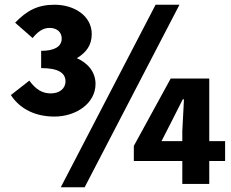

<svg xmlns="http://www.w3.org/2000/svg" viewBox="-20 -778 979 812"><path d="M118 -617C137 -641 160 -660 189 -660C220 -660 241 -643 241 -615C241 -579 207 -563 154 -563V-490C224 -490 257 -471 257 -434C257 -402 230 -383 195 -383C159 -383 132 -399 104 -437L26 -376C65 -316 131 -285 210 -285C302 -285 384 -341 384 -423C384 -475 350 -512 305 -532C345 -556 368 -587 368 -634C368 -711 294 -758 211 -758C140 -758 94 -734 44 -682ZM638 -758 237 14H338L739 -758ZM663 -181 709 -271 753 -358H758L751 -223V-181ZM932 -181H865V-446H702L546 -161V-97H751V0H865V-97H932Z"/></svg>

Font: Noto Sans T Chinese Black
Style: Bold
Weight: 900
Designer: Ryoko NISHIZUKA (kana & ideographs); Paul D. Hunt (Latin, Greek & Cyrillic); Wenlong ZHANG (bopomofo); Sandoll Communica
Foundry: Adobe Systems Incorporated
Version: Version 1.000;PS 1;hotconv 1.0.78;makeotf.lib2.5.61930